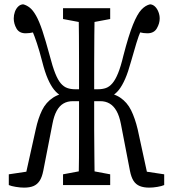

<svg xmlns="http://www.w3.org/2000/svg" viewBox="-20 -774 787 873"><path d="M266.6 67.4V18.6L365.7 0H381.8L481 18.6V67.4ZM266.6 -687.5V-736.8H481V-687.5L381.8 -668.9H365.7ZM337.4 67.4Q338.9 6.3 339.1 -55.7Q339.4 -117.7 339.4 -183.3Q339.4 -249 339.4 -319.8V-345.2Q339.4 -416 339.4 -482.2Q339.4 -548.3 338.9 -611.6Q338.4 -674.8 337.4 -736.8H410.6Q409.7 -676.8 408.9 -613.8Q408.2 -550.8 408.2 -484.1Q408.2 -417.5 408.2 -345.2V-319.8Q408.2 -250 408.2 -185.1Q408.2 -120.1 409.2 -57.6Q410.2 4.9 410.6 67.4ZM570.8 2.4 529.8 -210Q522.5 -247.6 509.5 -270Q496.6 -292.5 478.3 -303.2Q460 -314 436 -314H374V-368.2H425.8Q445.8 -368.2 461.7 -373.8Q477.5 -379.4 491.2 -395.5Q504.9 -411.6 517.1 -441.7Q529.3 -471.7 541 -521Q564.9 -613.3 584.5 -661.6Q604 -710 622.8 -730Q641.6 -750 662.6 -754.4Q675.3 -753.4 685.1 -743.9Q694.8 -734.4 700.4 -719.7Q706.1 -705.1 706.1 -689.9Q706.1 -667.5 693.1 -645Q680.2 -622.6 649.9 -622.6Q632.3 -622.6 614 -627.4Q595.7 -632.3 585 -636.7L648.4 -689.9Q633.3 -663.1 621.6 -637Q609.9 -610.8 599.9 -577.1Q589.8 -543.5 575.7 -494.1Q562.5 -445.8 549.1 -415.3Q535.6 -384.8 521.2 -366.2Q506.8 -347.7 488.8 -337.9Q470.7 -328.1 448.2 -322.3L441.9 -355Q494.6 -351.6 526.4 -330.3Q558.1 -309.1 576.2 -272.5Q594.2 -235.8 606 -186L652.3 27.3L632.3 4.4L726.6 18.6V67.4Q715.8 72.3 695.8 75.7Q675.8 79.1 658.2 79.1Q633.3 79.1 615.7 72Q598.1 64.9 587.4 48.6Q576.7 32.2 570.8 2.4ZM176.8 2.4Q170.9 32.2 159.9 48.6Q148.9 64.9 132.1 72Q115.2 79.1 89.4 79.1Q72.8 79.1 51.8 75.7Q30.8 72.3 20 67.4V18.6L115.2 4.4L95.2 27.3L142.6 -186Q153.3 -235.8 171.1 -272.5Q189 -309.1 221.7 -330.3Q254.4 -351.6 305.7 -355L299.3 -322.3Q276.9 -328.1 258.8 -337.9Q240.7 -347.7 225.8 -366.2Q210.9 -384.8 197.5 -415.3Q184.1 -445.8 171.9 -494.1Q159.2 -543.5 147.9 -577.1Q136.7 -610.8 125.5 -637.2Q114.3 -663.6 99.1 -689.9L162.6 -636.7Q151.9 -631.8 133.1 -627.2Q114.3 -622.6 96.7 -622.6Q67.4 -622.6 54.9 -644.5Q42.5 -666.5 42.5 -689.9Q42.5 -705.6 47.6 -720Q52.7 -734.4 62.3 -743.9Q71.8 -753.4 85 -754.4Q100.1 -751 114.7 -739.7Q129.4 -728.5 143.8 -703.1Q158.2 -677.7 172.9 -633.8Q187.5 -589.8 206.1 -521Q218.8 -471.7 231 -440.9Q243.2 -410.2 256.6 -394.8Q270 -379.4 285.9 -373.8Q301.8 -368.2 320.8 -368.2H374V-314H311.5Q286.6 -314 268.3 -303.2Q250 -292.5 237.5 -269.5Q225.1 -246.6 218.3 -210Z"/></svg>

Font: Scarab Serif
Style: Regular
Weight: 400
Designer: John Roberts
Foundry: Scarab
Version: 1.0